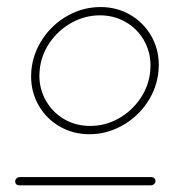

<svg xmlns="http://www.w3.org/2000/svg" viewBox="-20 -539 494 558"><path d="M416.7 -333.7Q417.4 -343.3 417.4 -348.5Q417.4 -388.9 398.1 -422.2Q378.9 -455.6 345.2 -475Q311.5 -494.4 270.4 -494.4Q226.7 -494.4 187.8 -472.8Q148.9 -451.1 123.9 -414.3Q98.9 -377.4 95.2 -333.7Q94.4 -324.1 94.4 -319.6Q94.4 -279.3 113.9 -245.6Q133.3 -211.9 167 -192.4Q200.7 -173 242.2 -173Q285.9 -173 324.6 -194.6Q363.3 -216.3 388.1 -253.1Q413 -290 416.7 -333.7ZM70.4 -317.4Q70.4 -322.6 71.1 -333.7Q75.6 -383.7 104.1 -426.3Q132.6 -468.9 177.2 -493.7Q221.9 -518.5 272.2 -518.5Q319.6 -518.5 358.3 -496.1Q397 -473.7 419.3 -435Q441.5 -396.3 441.5 -350Q441.5 -344.8 440.7 -333.7Q436.3 -283.3 407.8 -240.9Q379.3 -198.5 334.6 -173.7Q290 -148.9 240 -148.9Q192.6 -148.9 153.7 -171.3Q114.8 -193.7 92.6 -232.2Q70.4 -270.7 70.4 -317.4ZM431.9 -13Q431.9 -7.8 427.8 -4.1Q423.7 -0.4 418.5 -0.4H35.2Q30.4 -0.4 27.2 -3.5Q24.1 -6.7 24.1 -11.5Q24.1 -16.7 28 -20.6Q31.9 -24.4 37 -24.4H420.7Q425.2 -24.4 428.5 -21.1Q431.9 -17.8 431.9 -13Z"/></svg>

Font: 26F Galaxy Sans Thin
Style: Italic
Weight: 100
Italic angle: -4.99998°
Designer: C₂₉H₂₅N₃O₅
Version: Version 1.200